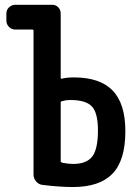

<svg xmlns="http://www.w3.org/2000/svg" viewBox="-20 -750 540 780"><path d="M226.6 -333V-94.7Q226.6 -90.8 233.4 -88.9Q256.8 -84 277.3 -84Q331.1 -84 354.5 -113.8Q377.9 -143.6 377.9 -220.7Q377.9 -291 353.5 -317.4Q329.1 -343.8 264.6 -343.8Q248 -343.8 231.4 -338.9Q226.6 -337.9 226.6 -333ZM42 -629.9Q27.3 -629.9 16.6 -640.6Q5.9 -651.4 5.9 -666V-695.3Q5.9 -710 16.6 -720.2Q27.3 -730.5 42 -730.5H192.4Q207 -730.5 216.8 -720.2Q226.6 -710 226.6 -695.3V-434.6Q226.6 -428.7 232.4 -430.7Q252 -435.5 280.3 -435.5Q386.7 -435.5 438 -381.8Q489.3 -328.1 489.3 -216.8Q489.3 -98.6 437 -44.4Q384.8 9.8 276.4 9.8Q221.7 9.8 151.4 1Q136.7 -1 126.5 -13.2Q116.2 -25.4 116.2 -40V-625Q116.2 -629.9 111.3 -629.9Z"/></svg>

Font: Rounded-L Mgen+ 1m medium
Style: Regular
Weight: 500
Designer: [Source Han Sans]
Ryoko NISHIZUKA  (kana & ideographs); Paul D. Hunt (Latin, Greek & Cyrillic); Wenlong ZHANG  (bopomofo
Version: Version 1.059.20150602